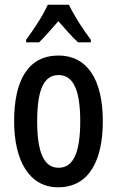

<svg xmlns="http://www.w3.org/2000/svg" viewBox="-20 -786 498 816"><path d="M273 -766H183C165 -724 125 -663 91 -617V-606H146C168 -627 198 -661 228 -696C258 -662 285 -630 312 -606H366V-617C332 -662 294 -721 273 -766ZM417 -271C417 -453 347 -550 229 -550C99 -550 40 -444 40 -271C40 -107 102 10 227 10C361 10 417 -108 417 -271ZM138 -270C138 -402 165 -467 229 -467C292 -467 321 -402 321 -271C321 -138 292 -73 229 -73C166 -73 138 -140 138 -270Z"/></svg>

Font: Noto Sans Lao ExtraCondensed Medium
Style: Regular
Weight: 500
Width: 2
Designer: Monotype Design Team
Foundry: Monotype Imaging Inc.
Version: Version 2.003